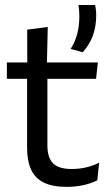

<svg xmlns="http://www.w3.org/2000/svg" viewBox="-20 -727 436 757"><path d="M355.3 -707.3Q356.3 -700.7 357.8 -690.1Q359.3 -679.5 359.3 -666.6Q359.3 -624.5 346.9 -588.8Q334.6 -553.1 306.4 -521.1L258.5 -534.1Q276.4 -562.1 284.6 -593.8Q292.8 -625.5 292.8 -663.4Q292.8 -674.9 292 -685.4Q291.2 -696 289.6 -707.3ZM243.4 9.8Q187 9.8 152.6 -7.2Q118.2 -24.2 102.5 -58.6Q86.8 -93 86.8 -144.6V-452.3H166.9V-153.9Q166.9 -105.9 188.9 -83.3Q210.9 -60.7 263.1 -60.7Q292.5 -60.7 319.8 -67.1Q347.1 -73.5 370.8 -85.5L363.6 -16.1Q339.8 -3.9 308.4 3Q276.9 9.8 243.4 9.8ZM7.1 -416.2V-480.8H365.9L358.7 -416.2ZM87.6 -473.1 87.2 -610.1 168.3 -620.7 164.9 -473.1Z"/></svg>

Font: Anek Latin Medium
Style: Regular
Weight: 500
Designer: Yesha Goshar
Foundry: Ek Type
Version: Version 1.003